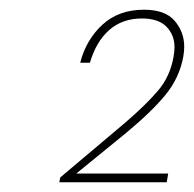

<svg xmlns="http://www.w3.org/2000/svg" viewBox="-20 -727 399 395"><path d="M326 -370 323 -352H102L104 -362L238 -475Q281 -512 305.5 -541Q330 -570 337 -610Q339 -621 339 -630Q339 -655 322.5 -672Q306 -689 272 -689Q232 -689 205 -665.5Q178 -642 165 -598H145Q157 -645 190.5 -676Q224 -707 276 -707Q320 -707 339.5 -684Q359 -661 359 -631Q359 -621 357 -610Q349 -567 321 -532.5Q293 -498 240 -454L137 -370Z"/></svg>

Font: Fz Poppins Thin
Style: Italic
Weight: 100
Italic angle: -10°
Designer: Ninad Kale (Devanagari), Jonny Pinhorn (Latin)
Foundry: Indian Type Foundry
Version: Vit hóa bi Vntype.Com & FontZin.Com